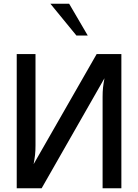

<svg xmlns="http://www.w3.org/2000/svg" viewBox="-20 -1013 743 1033"><path d="M204 0 542 -592C535 -553 532 -531 532 -492V0H633V-722H500L161 -130C168 -169 171 -191 171 -230V-722H70V0ZM352 -993H251L391 -822H452Z"/></svg>

Font: Perun
Style: Regular
Weight: 400
Foundry: Copyright (c) Stefan Peev, Context Ltd, 2016
Version: Version 1.089